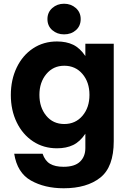

<svg xmlns="http://www.w3.org/2000/svg" viewBox="-20 -798 687 1028"><path d="M56 25H208Q221 63 248 79Q275 95 320 95Q380 95 408.5 67.5Q437 40 437 -5V-82Q408 -39 371.5 -21.5Q335 -4 285 -4Q213 -4 157 -41Q101 -78 69.5 -143Q38 -208 38 -289Q38 -371 69.5 -436.5Q101 -502 157 -539Q213 -576 285 -576Q335 -576 371.5 -558.5Q408 -541 437 -498V-564H589V-42Q589 96 517 153Q445 210 321 210Q219 210 145.5 168.5Q72 127 56 25ZM459 -290Q459 -358 421.5 -402Q384 -446 324 -446Q265 -446 228 -401.5Q191 -357 191 -290Q191 -223 227.5 -178.5Q264 -134 324 -134Q384 -134 421.5 -178Q459 -222 459 -290ZM234 -696Q234 -732 260 -755Q286 -778 323 -778Q360 -778 386 -755Q412 -732 412 -696Q412 -659 386.5 -636.5Q361 -614 323 -614Q286 -614 260 -636.5Q234 -659 234 -696Z"/></svg>

Font: Open Sauce One ExtraBold
Style: Regular
Weight: 800
Designer: Alfredo Marco Pradil
Foundry: Creative Sauce Fz LLC
Version: Version 1.477